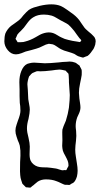

<svg xmlns="http://www.w3.org/2000/svg" viewBox="-61 -821 460 883"><path d="M287 -241Q287 -233 289 -219L290 -196Q290 -187 288.5 -174Q287 -161 286 -152Q285 -146 285 -133Q285 -117 288 -100Q289 -91 292.5 -71Q296 -51 296 -36Q296 -24 293 -10Q287 10 278 18Q275 21 269 23Q260 29 260 29Q258 30 254.5 29.5Q251 29 249 29H238Q231 27 219 21Q207 15 198 12Q178 4 150 4Q129 4 113 14Q107 18 99.5 25Q92 32 87 35Q81 41 78 42L66 41Q64 40 62 40.5Q60 41 58 40Q58 40 52 34Q42 24 42 24Q40 19 37 9Q33 -2 32 -15.5Q31 -29 31 -33Q31 -81 33 -105Q34 -129 30 -151Q27 -163 21 -175Q20 -179 15 -193Q10 -207 10 -220Q10 -233 15 -247Q20 -261 21 -265Q33 -295 33 -312Q33 -324 32 -333Q31 -342 30 -348Q29 -359 29 -379V-410L28 -443Q28 -472 37 -494Q47 -519 64 -527Q65 -528 68.5 -528.5Q72 -529 74 -530Q85 -533 96 -533Q107 -533 129 -531L145 -530Q167 -530 209 -534Q218 -535 227.5 -536Q237 -537 247 -537L259 -538Q272 -538 285 -533Q287 -533 297 -525L304 -520Q306 -518 306.5 -515.5Q307 -513 309 -511L314 -501Q315 -498 315 -490Q316 -477 312 -460.5Q308 -444 307 -436Q302 -413 302 -394Q302 -386 304 -368Q305 -360 307 -347.5Q309 -335 309 -327Q309 -314 302.5 -299.5Q296 -285 294 -281Q287 -261 287 -241ZM260 -384Q260 -394 258 -414Q256 -434 256 -443V-452Q256 -465 255 -472Q255 -478 254 -481Q254 -483 247 -489L241 -496Q239 -497 234.5 -497.5Q230 -498 228 -499Q218 -501 212 -501Q205 -501 194.5 -499.5Q184 -498 177 -497Q163 -495 147 -494Q131 -493 124 -493Q122 -493 116.5 -493.5Q111 -494 107 -493Q103 -492 95 -488Q94 -487 91.5 -486.5Q89 -486 88 -485Q86 -484 85 -482.5Q84 -481 82 -480Q80 -477 77.5 -474.5Q75 -472 73 -470Q70 -463 67 -450Q65 -440 65 -433Q65 -425 67 -407Q68 -399 68 -386Q68 -373 69 -365Q70 -356 73 -341.5Q76 -327 76 -317Q76 -302 70 -274Q63 -250 63 -231Q63 -213 70 -188Q76 -162 76 -147L75 -112Q75 -93 80 -82Q84 -73 93 -65.5Q102 -58 112 -55Q121 -52 135.5 -51.5Q150 -51 156 -51Q170 -50 196 -46Q202 -45 210 -42Q218 -39 224 -38H227Q233 -38 235 -39Q236 -39 239.5 -38.5Q243 -38 244 -39Q245 -40 246.5 -43Q248 -46 248 -47Q254 -56 254 -59V-61Q254 -72 250.5 -81Q247 -90 240 -103Q238 -106 232.5 -117Q227 -128 226 -139Q225 -143 225 -150L226 -176Q226 -184 225.5 -199Q225 -214 226 -225Q229 -237 242 -266Q252 -298 256 -326Q260 -364 260 -384ZM342 -564Q341 -563 331 -560L321 -556L313 -558Q303 -561 300 -562Q296 -563 281 -573Q272 -577 252 -583Q232 -588 219 -595Q213 -598 201 -606.5Q189 -615 182 -617L169 -619Q167 -619 165 -619.5Q163 -620 161 -619Q159 -619 150 -616Q142 -613 135 -609Q128 -605 120 -602Q110 -598 84 -591Q66 -587 57 -584Q52 -582 38 -576.5Q24 -571 12 -571Q-9 -571 -25 -590Q-41 -609 -41 -631Q-41 -653 -36 -668Q-27 -688 -10 -702L7 -714L26 -728Q36 -736 46 -750Q62 -768 71 -775Q81 -782 94.5 -786.5Q108 -791 121 -794Q151 -801 175 -801Q199 -801 217 -794Q231 -788 246 -777Q261 -766 267 -762Q288 -748 303 -729Q309 -721 316 -710Q323 -699 328 -693Q333 -687 338 -683Q343 -679 347 -675Q360 -665 368 -656Q374 -650 375 -647Q379 -640 379 -631Q379 -626 377 -616Q373 -603 369 -596Q363 -587 356 -578Q349 -569 342 -564ZM253 -708Q246 -713 235 -718.5Q224 -724 217 -728Q211 -731 199 -738.5Q187 -746 177 -749Q159 -754 141 -754Q112 -754 93 -742Q79 -734 66.5 -717.5Q54 -701 49 -694L35 -679Q25 -670 19 -662L13 -648Q13 -647 11.5 -645.5Q10 -644 11 -643Q11 -641 13 -638Q15 -635 16 -634Q20 -627 20 -627H23H34Q48 -627 55 -630Q79 -636 103 -650Q106 -652 120.5 -660Q135 -668 152 -671L163 -672Q174 -672 183 -669Q192 -666 203 -659Q214 -652 221 -649Q236 -641 253 -637.5Q270 -634 273 -633L298 -629Q299 -629 302.5 -628Q306 -627 307 -628Q308 -628 309.5 -630Q311 -632 313 -635Q313 -637 304 -646Q300 -652 292.5 -661.5Q285 -671 280 -679Q262 -701 253 -708Z"/></svg>

Font: Rubik-Burned
Style: Regular
Weight: 400
Designer: NaN (generative design), Hubert & Fischer (Rubik source font outlines)
Foundry: NaN, Hubert & Fischer
Version: Version 1.000